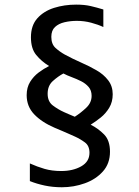

<svg xmlns="http://www.w3.org/2000/svg" viewBox="-20 -766 588 810"><path d="M241 24Q203 24 168.8 16.8Q134.5 9.5 106 -2V-76.5Q137 -62.5 168.2 -53.5Q199.5 -44.5 238.5 -44.5Q287.5 -44.5 322.5 -64.2Q357.5 -84 357.5 -121.5Q357.5 -151 338.2 -165.2Q319 -179.5 297 -189.5Q278.5 -198 266.2 -203.2Q254 -208.5 241.8 -213.8Q229.5 -219 210.5 -227Q156 -250.5 124.2 -283.8Q92.5 -317 92.5 -364.5Q92.5 -397 107 -420.5Q121.5 -444 143.2 -460.2Q165 -476.5 187 -487.5Q155 -507 132.8 -534Q110.5 -561 110.5 -608.5Q110.5 -658.5 137.5 -688.8Q164.5 -719 208 -732.8Q251.5 -746.5 301.5 -746.5Q336.5 -746.5 362.2 -740.5Q388 -734.5 416 -726V-652Q393.5 -662.5 364.5 -670.2Q335.5 -678 304 -678Q277 -678 252.2 -672.2Q227.5 -666.5 212 -652Q196.5 -637.5 196.5 -610.5Q196.5 -580 214 -564Q231.5 -548 253 -536Q287 -517.5 322.5 -502Q358 -486.5 387 -469.5Q417 -452.5 436.2 -427.5Q455.5 -402.5 455.5 -368.5Q455.5 -336 441 -311.8Q426.5 -287.5 405 -270.2Q383.5 -253 362.5 -240Q394.5 -224 419.2 -198.8Q444 -173.5 444 -126Q444 -76 414.2 -42.8Q384.5 -9.5 338 7.2Q291.5 24 241 24ZM295.5 -273.5Q322 -290.5 344.2 -311.8Q366.5 -333 366.5 -361.5Q366.5 -384.5 353.8 -399.2Q341 -414 322 -423.5Q303 -433 282.8 -440.5Q262.5 -448 247.5 -456Q225 -444 203 -424.2Q181 -404.5 181 -370.5Q181 -337.5 203 -321Q225 -304.5 249 -293.5Q259.5 -288.5 271.2 -283.8Q283 -279 295.5 -273.5Z"/></svg>

Font: Mooli
Style: Regular
Weight: 400
Designer: Vernon Adams
Foundry: Vernon Adams
Version: Version 1.000; ttfautohint (v1.8.4.7-5d5b);gftools[0.9.33]